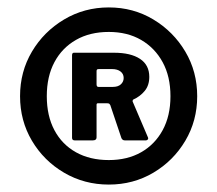

<svg xmlns="http://www.w3.org/2000/svg" viewBox="-20 -772 585 517"><path d="M273 -275Q207 -275 152.5 -307Q98 -339 66 -393Q34 -447 34 -513Q34 -579 66 -633Q98 -687 152.5 -719.5Q207 -752 273 -752Q339 -752 393 -719.5Q447 -687 479 -633Q511 -579 511 -513Q511 -447 479 -393Q447 -339 393 -307Q339 -275 273 -275ZM273 -341Q323 -341 360 -362Q397 -383 418 -421.5Q439 -460 439 -513Q439 -566 418 -604.5Q397 -643 360 -664.5Q323 -686 273 -686Q222 -686 184.5 -664.5Q147 -643 126.5 -604.5Q106 -566 106 -513Q106 -460 126.5 -421.5Q147 -383 184.5 -362Q222 -341 273 -341ZM378 -403Q380 -399 378 -396.5Q376 -394 373 -394H316Q310 -394 307 -400L277 -489Q276 -491 274.5 -492.5Q273 -494 267 -494H244Q240 -494 240 -490V-402Q240 -394 230 -394H181Q174 -394 174 -401V-623Q174 -630 179 -630H287Q332 -630 357 -613.5Q382 -597 382 -565Q382 -542 369.5 -527Q357 -512 339 -504Q337 -503 337 -499L378 -403ZM284 -538Q298 -538 305.5 -545Q313 -552 313 -562Q313 -573 304.5 -579.5Q296 -586 282 -586H247Q243 -586 241.5 -585Q240 -584 240 -580V-545Q240 -538 245 -538H284Z"/></svg>

Font: Libre Franklin Thin ExtraBold
Style: Regular
Weight: 800
Version: Version 3.000